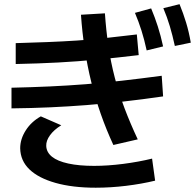

<svg xmlns="http://www.w3.org/2000/svg" viewBox="-20 -872 923 909"><path d="M516.7 -185.6Q483.3 -257.8 457.2 -332.2Q431.1 -406.7 412.2 -483.3Q393.3 -560 381.1 -640Q368.9 -720 363.3 -802.2L476.7 -808.9Q482.2 -728.9 493.3 -653.3Q504.4 -577.8 523.3 -505Q542.2 -432.2 569.4 -360Q596.7 -287.8 632.2 -212.2ZM75.6 -170Q75.6 -213.3 101.7 -254.4Q127.8 -295.6 173.3 -321.1L270 -278.9Q235.6 -257.8 216.7 -231.7Q197.8 -205.6 198.9 -181.1Q200 -151.1 226.1 -130Q252.2 -108.9 303.3 -97.8Q354.4 -86.7 425.6 -86.7Q490 -86.7 563.3 -96.1Q636.7 -105.6 700 -121.1L714.4 -16.7Q650 -1.1 576.7 7.8Q503.3 16.7 433.3 16.7Q323.3 16.7 242.8 -6.1Q162.2 -28.9 119.4 -70Q76.7 -111.1 75.6 -170ZM54.4 -667.8Q133.3 -670 204.4 -672.8Q275.6 -675.6 343.3 -680Q411.1 -684.4 481.7 -692.2Q552.2 -700 627.8 -708.9L636.7 -611.1Q534.4 -598.9 441.7 -590Q348.9 -581.1 255.6 -576.1Q162.2 -571.1 54.4 -568.9ZM34.4 -456.7Q130 -458.9 215.6 -462.8Q301.1 -466.7 385.6 -473.3Q470 -480 557.8 -490Q645.6 -500 745.6 -513.3L752.2 -415.6Q652.2 -401.1 562.8 -391.1Q473.3 -381.1 388.9 -374.4Q304.4 -367.8 217.8 -363.9Q131.1 -360 34.4 -358.9ZM674.4 -633.3Q663.3 -684.4 650 -726.7Q636.7 -768.9 618.9 -811.1L695.6 -832.2Q713.3 -790 727.2 -746.7Q741.1 -703.3 752.2 -652.2ZM807.8 -654.4Q796.7 -705.6 783.9 -748.3Q771.1 -791.1 753.3 -833.3L830 -852.2Q847.8 -808.9 861.1 -765Q874.4 -721.1 883.3 -670Z"/></svg>

Font: Paperlogy 6 SemiBold
Style: Regular
Weight: 600
Designer: redesigned by Lee Juim, glyphs from Gmarket Sans & Montserrat
Foundry: PT&
Version: Version 1.001